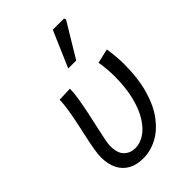

<svg xmlns="http://www.w3.org/2000/svg" viewBox="-227 -845 948 948"><g transform="rotate(-45 247.5 -371.0)"><path d="M194.6 12Q149.1 12 116.7 -5.9Q84.3 -23.9 67.3 -58Q50.2 -92.1 50.2 -139.8Q50.2 -161.2 55.7 -193.4Q61.1 -225.5 69.6 -263.8Q78 -302.1 86.5 -341.9Q94.9 -381.7 100.7 -418.7Q106.5 -455.6 107.3 -485.4L181.6 -488.1Q181.6 -460.7 175.5 -422.9Q169.4 -385.2 160.6 -342.9Q151.8 -300.6 142.9 -261.4Q134.1 -222.2 128 -192Q121.9 -161.7 121.9 -148Q121.9 -95.7 145.4 -73.6Q169 -51.5 203.2 -51.5Q235.4 -51.5 266.7 -71.5Q298 -91.5 323.9 -132Q349.8 -172.5 365.5 -233.9Q381.2 -295.3 381.2 -377.6Q381.2 -400.1 378.6 -428.5Q376 -457 372.1 -478.5L447.2 -496.1Q452.2 -466.7 454.6 -438Q457 -409.4 457 -386.9Q457 -284.6 435.1 -209.5Q413.1 -134.3 375.7 -85.4Q338.3 -36.4 291.6 -12.2Q244.8 12 194.6 12ZM246.3 -564.4 327.7 -753.6H405.5L410.5 -744.4L302 -564.4Z"/></g></svg>

Font: Source Sans 3
Style: Italic
Weight: 200
Italic angle: -11°
Designer: Paul D. Hunt
Foundry: Adobe
Version: Version 3.046;hotconv 1.0.118;makeotfexe 2.5.65603